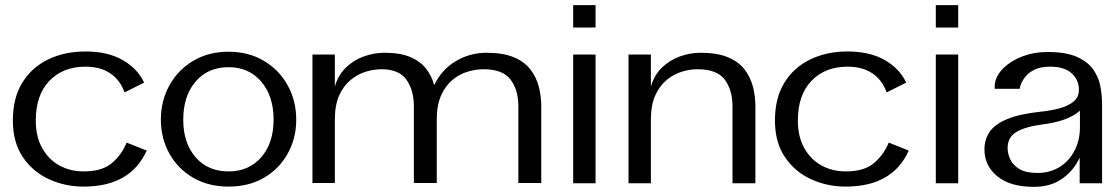

<svg xmlns="http://www.w3.org/2000/svg" viewBox="-20 -712 4352 746"><path d="M305 13Q232 13 169.5 -16Q107 -45 68.5 -102Q30 -159 30 -244Q30 -331 66.5 -390.5Q103 -450 167 -481Q231 -512 312 -512Q399 -512 457 -478.5Q515 -445 540 -391L464 -353Q447 -401 408.5 -427Q370 -453 312 -453Q225 -453 172 -398Q119 -343 119 -244Q119 -181 144 -136.5Q169 -92 211 -69Q253 -46 305 -46Q377 -46 415 -78.5Q453 -111 472 -158L550 -127Q487 13 305 13Z M868 13Q790 13 730.5 -21.5Q671 -56 638 -115.5Q605 -175 605 -247Q605 -320 638 -380Q671 -440 730.5 -475.5Q790 -511 868 -511Q946 -511 1005.5 -475.5Q1065 -440 1098 -380Q1131 -320 1131 -247Q1131 -175 1098 -115.5Q1065 -56 1006 -21.5Q947 13 868 13ZM868 -46Q947 -46 995 -101Q1043 -156 1043 -247Q1043 -339 995 -395Q947 -451 868 -451Q788 -451 740 -395Q692 -339 692 -247Q692 -156 740 -101Q788 -46 868 -46Z M1474 -507Q1536 -507 1575 -490Q1614 -473 1636 -444.5Q1658 -416 1667 -381Q1696 -442 1751 -474.5Q1806 -507 1870 -507Q1935 -507 1976.5 -489.5Q2018 -472 2041 -442Q2064 -412 2073.5 -375Q2083 -338 2083 -300V-1H1994V-300Q1994 -362 1964 -402.5Q1934 -443 1858 -443Q1829 -443 1797 -433.5Q1765 -424 1738 -401.5Q1711 -379 1694 -341.5Q1677 -304 1677 -247V-1H1588V-300Q1588 -362 1559 -402.5Q1530 -443 1462 -443Q1433 -443 1401.5 -433.5Q1370 -424 1342.5 -401.5Q1315 -379 1298 -341.5Q1281 -304 1281 -247V-1H1194V-500H1281V-375Q1293 -419 1323 -448.5Q1353 -478 1393 -492.5Q1433 -507 1474 -507Z M2207 0V-500H2294V0ZM2207 -605V-692H2294V-605Z M2702 -507Q2767 -507 2808.5 -489.5Q2850 -472 2873 -442Q2896 -412 2905.5 -375Q2915 -338 2915 -300V0H2826V-300Q2826 -362 2796 -402.5Q2766 -443 2690 -443Q2661 -443 2629.5 -433.5Q2598 -424 2570.5 -401.5Q2543 -379 2526 -341.5Q2509 -304 2509 -247V0H2422V-500H2509V-375Q2521 -419 2551 -448.5Q2581 -478 2621 -492.5Q2661 -507 2702 -507Z M3266 13Q3193 13 3130.5 -16Q3068 -45 3029.5 -102Q2991 -159 2991 -244Q2991 -331 3027.5 -390.5Q3064 -450 3128 -481Q3192 -512 3273 -512Q3360 -512 3418 -478.5Q3476 -445 3501 -391L3425 -353Q3408 -401 3369.5 -427Q3331 -453 3273 -453Q3186 -453 3133 -398Q3080 -343 3080 -244Q3080 -181 3105 -136.5Q3130 -92 3172 -69Q3214 -46 3266 -46Q3338 -46 3376 -78.5Q3414 -111 3433 -158L3511 -127Q3448 13 3266 13Z M3616 0V-500H3703V0ZM3616 -605V-692H3703V-605Z M3997 14Q3905 14 3855 -27Q3805 -68 3805 -131Q3805 -170 3825 -199.5Q3845 -229 3892.5 -249Q3940 -269 4023 -278Q4064 -282 4098 -291.5Q4132 -301 4152 -318Q4172 -335 4172 -363Q4172 -402 4143.5 -427.5Q4115 -453 4060 -453Q4023 -453 3999 -441Q3975 -429 3962 -411.5Q3949 -394 3944 -377Q3943 -372 3942 -367H3845Q3844 -378 3846 -390Q3852 -422 3881 -449.5Q3910 -477 3954 -493.5Q3998 -510 4051 -510Q4123 -510 4165.5 -490.5Q4208 -471 4229 -440Q4250 -409 4256 -373.5Q4262 -338 4262 -306V0H4175V-100Q4154 -52 4109 -19Q4064 14 3997 14ZM4011 -40Q4060 -40 4097.5 -63.5Q4135 -87 4155.5 -127.5Q4176 -168 4176 -217V-282Q4131 -241 4027 -228Q3961 -219 3928 -198.5Q3895 -178 3895 -137Q3895 -115 3905.5 -92.5Q3916 -70 3941 -55Q3966 -40 4011 -40Z"/></svg>

Font: Panamera Medium
Style: Regular
Weight: 500
Designer: Bastien Sozeau
Foundry: NBR — Bastien Sozeau
Version: Version 3.002; ttfautohint (v1.8.4.7-5d5b);gftools[0.9.33]